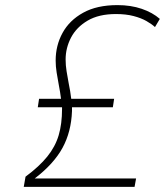

<svg xmlns="http://www.w3.org/2000/svg" viewBox="-20 -732 646 752"><path d="M73 0 80 -40Q134 -80 165.2 -118.8Q196.5 -157.5 209.8 -202.2Q223 -247 223 -305Q223 -306.5 223 -307.5Q223 -308.5 223 -312H128L133 -345H219Q217.5 -358 215.2 -371.8Q213 -385.5 210 -401Q205.5 -424.5 201.8 -448.2Q198 -472 198 -495Q198 -554 225 -603.2Q252 -652.5 305.8 -682.2Q359.5 -712 440 -712Q492.5 -712 535 -697.5Q577.5 -683 606 -658L587 -626Q574 -638 553.2 -649.8Q532.5 -661.5 503 -669.2Q473.5 -677 434 -677Q367 -677 323.2 -651.2Q279.5 -625.5 258.2 -584.8Q237 -544 237 -499Q237 -476 240.8 -452.8Q244.5 -429.5 249 -406Q252 -391 254.8 -374.8Q257.5 -358.5 259 -345H427L422 -312H262Q262 -308.5 262 -304.8Q262 -301 262 -297Q259 -215.5 224.8 -152.8Q190.5 -90 116 -33H513L507 0Z"/></svg>

Font: Overpass Thin
Style: Italic
Weight: 250
Italic angle: -10°
Designer: Delve Withrington, Dave Bailey, Thomas Jockin
Foundry: Delve Fonts LLC
Version: Version 4.000